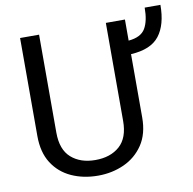

<svg xmlns="http://www.w3.org/2000/svg" viewBox="-83 -835 931 928"><g transform="rotate(-10 382.0 -370.5)"><path d="M489.3 -710.9H583V-607.4Q644 -612.8 665.5 -649.2Q687 -685.5 687 -751H764.2Q764.2 -653.3 722.7 -599.9Q681.2 -546.4 583 -541V-230Q583 -149.9 547.4 -96.7Q511.7 -43.5 452.9 -16.8Q394 9.8 325.2 9.8Q252.9 9.8 194.6 -16.8Q136.2 -43.5 102.3 -96.7Q68.4 -149.9 68.4 -230V-710.9H161.6V-230Q161.6 -146.5 206.8 -106.7Q252 -66.9 325.2 -66.9Q399.4 -66.9 444.3 -106.7Q489.3 -146.5 489.3 -230Z"/></g></svg>

Font: Vazirmatn RD UI FD
Style: Regular
Weight: 400
Designer: Saber Rastikerdar
Foundry: Saber Rastikerdar
Version: Version 33.003